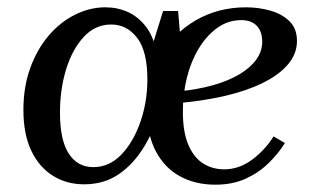

<svg xmlns="http://www.w3.org/2000/svg" viewBox="-20 -495 844 525"><path d="M210 9Q162 9 124.5 -14.5Q87 -38 65.5 -83Q44 -128 44 -195Q44 -257 62.5 -308.5Q81 -360 113 -397.5Q145 -435 185.5 -455Q226 -475 268 -475Q301 -475 329 -462.5Q357 -450 378 -423.5Q399 -397 407 -356L420 -205Q405 -146 376 -97Q347 -48 306 -19.5Q265 9 210 9ZM235 -38Q279 -38 312 -72.5Q345 -107 364 -162Q383 -217 383 -278Q383 -355 355 -391.5Q327 -428 284 -428Q240 -428 208.5 -393.5Q177 -359 160.5 -304.5Q144 -250 144 -187Q144 -112 168 -75Q192 -38 235 -38ZM448 -162 390 -224 393 -359 426 -465H467L476 -359ZM569 10Q514 10 472 -13Q430 -36 406 -81.5Q382 -127 382 -193Q382 -276 417.5 -339.5Q453 -403 514.5 -439Q576 -475 653 -475Q687 -475 719 -466Q751 -457 771.5 -437Q792 -417 792 -383Q792 -348 767.5 -319Q743 -290 698 -268Q653 -246 594 -232.5Q535 -219 467 -213V-245Q520 -250 562.5 -262Q605 -274 635 -292Q665 -310 681 -332.5Q697 -355 697 -381Q697 -409 682 -424.5Q667 -440 640 -440Q604 -440 574.5 -419Q545 -398 523.5 -362.5Q502 -327 491 -282.5Q480 -238 480 -190Q480 -134 495 -99Q510 -64 535.5 -48Q561 -32 593 -32Q634 -32 669.5 -58.5Q705 -85 728 -122L759 -104Q742 -76 715 -49.5Q688 -23 652 -6.5Q616 10 569 10Z"/></svg>

Font: Brygada 1918 Medium
Style: Italic
Weight: 500
Italic angle: -8°
Designer: Mateusz Machalski | Borys Kosmynka | Przemek Hoffer
Foundry: NIEPODLEGLA 2018
Version: Version 3.006